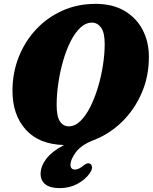

<svg xmlns="http://www.w3.org/2000/svg" viewBox="-20 -735 790 993"><path d="M474.5 -715Q562 -715 623.5 -679Q685 -643 717.5 -581Q750 -519 750 -440.5Q750 -339 712.2 -252.8Q674.5 -166.5 609.8 -103.8Q545 -41 463.5 -10Q399.5 15 372 52.8Q344.5 90.5 344.5 117Q344.5 142 368.5 142Q385.5 142 408 124Q418.5 115.5 426.8 111.8Q435 108 444 111Q453 114.5 455.8 127.5Q458.5 140.5 443.5 162Q421.5 193.5 380.5 215.8Q339.5 238 289 238Q239 238 214.5 218.2Q190 198.5 190 164.5Q190 126 218.5 87.5Q247 49 311 15Q182.5 12 113.5 -64.2Q44.5 -140.5 44.5 -265.5Q44.5 -358 76.5 -439.2Q108.5 -520.5 166.2 -582.5Q224 -644.5 302.5 -679.8Q381 -715 474.5 -715ZM273 -192Q273 -132 290.2 -106.8Q307.5 -81.5 335.5 -81.5Q367.5 -81.5 395.8 -109Q424 -136.5 447 -182.2Q470 -228 486.8 -284Q503.5 -340 512.5 -398.2Q521.5 -456.5 521.5 -507.5Q521.5 -566.5 502.8 -592.2Q484 -618 455.5 -618Q423.5 -618 395.5 -591.8Q367.5 -565.5 345 -520.8Q322.5 -476 306.5 -420.5Q290.5 -365 281.8 -306Q273 -247 273 -192Z"/></svg>

Font: Fraunces 144pt SuperSoft Black
Style: Italic
Weight: 900
Italic angle: -16°
Version: Version 1.000;[b76b70a41]